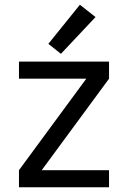

<svg xmlns="http://www.w3.org/2000/svg" viewBox="-20 -790 540 810"><path d="M237 -563 383 -718 317 -770 184 -605ZM60 0H440V-72H156L440 -458V-530H60V-458H344L60 -72Z"/></svg>

Font: Iosevka SS09
Style: Regular
Weight: 400
Monospace: yes
Designer: Belleve Invis
Foundry: Belleve Invis
Version: Version 5.2.1; ttfautohint (v1.8.3)